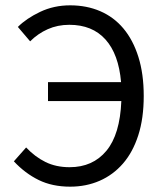

<svg xmlns="http://www.w3.org/2000/svg" viewBox="-20 -688 611 720"><path d="M243 12Q176 12 125 -13Q74 -38 32 -83L78 -135Q111 -100 150.5 -80.5Q190 -61 241 -61Q328 -61 379 -122.5Q430 -184 435 -309H160V-380H434Q425 -485 375.5 -540Q326 -595 240 -595Q196 -595 159 -578.5Q122 -562 93 -533L47 -587Q79 -619 130.5 -643.5Q182 -668 243 -668Q305 -668 356 -646Q407 -624 443 -581Q479 -538 499 -474.5Q519 -411 519 -328Q519 -244 498.5 -180.5Q478 -117 441 -74.5Q404 -32 353.5 -10Q303 12 243 12Z"/></svg>

Font: SourceSansPro
Style: Book
Weight: 400
Designer: Paul D. Hunt
Foundry: Adobe Systems Incorporated
Version: Version 2.021;PS 2.000;hotconv 1.0.86;makeotf.lib2.5.63406